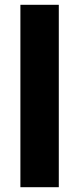

<svg xmlns="http://www.w3.org/2000/svg" viewBox="-20 -780 331 800"><path d="M225 0V-760H65V0Z"/></svg>

Font: Noto Sans Thai SemCond ExtBd
Style: Regular
Weight: 800
Width: 4
Designer: Monotype Design Team
Foundry: Monotype Imaging Inc.
Version: Version 2.002